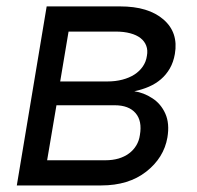

<svg xmlns="http://www.w3.org/2000/svg" viewBox="-20 -565 601 585"><path d="M122.2 -545.5H345.2Q389.6 -545.5 422.2 -535.5Q454.9 -525.6 478 -505.7Q524.1 -465.9 512.8 -400.6Q508.5 -375.7 497.5 -356.5Q486.5 -337.4 470.3 -323.5Q454.2 -309.7 433.6 -300.8Q413 -291.9 389.2 -286.9Q418.3 -282.7 444.2 -265.6Q470.2 -248.9 483.7 -218.9Q497.2 -188.9 490.1 -146.3Q479.4 -84.2 425.4 -41.9Q371.8 0 288.4 0H31.2ZM301.1 -76.7Q323.2 -76.7 341.3 -82Q359.4 -87.4 373 -97.5Q386.7 -107.6 395.2 -121.8Q403.8 -136 406.2 -153.4Q413.7 -196.4 393.1 -220.3Q372.5 -244.3 329.5 -244.3H152L123.6 -76.7ZM163.4 -316.8H306.8Q331.7 -316.8 352.8 -322.3Q373.9 -327.8 389.6 -337.9Q405.2 -348 415.1 -362.4Q425.1 -376.8 427.6 -394.9Q430.8 -411.9 425.6 -425.6Q420.5 -439.3 408.2 -448.9Q396 -458.5 376.8 -463.6Q357.6 -468.8 332.4 -468.8H188.9Z"/></svg>

Font: Inter P
Style: Italic
Weight: 400
Italic angle: -9.40001°
Designer: Rasmus Andersson
Foundry: rsms
Version: Version 3.018;git-588b23468